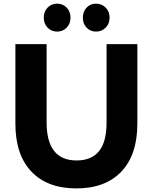

<svg xmlns="http://www.w3.org/2000/svg" viewBox="-20 -1020 839 1053"><path d="M220 -923.3Q220 -956.7 241.1 -978.3Q262.2 -1000 293.3 -1000Q324.4 -1000 345.6 -978.3Q366.7 -956.7 366.7 -923.3Q366.7 -890 345.6 -868.3Q324.4 -846.7 293.3 -846.7Q262.2 -846.7 241.1 -868.3Q220 -890 220 -923.3ZM434.4 -923.3Q434.4 -956.7 455 -978.3Q475.6 -1000 506.7 -1000Q537.8 -1000 559.4 -978.3Q581.1 -956.7 581.1 -923.3Q581.1 -890 559.4 -868.3Q537.8 -846.7 506.7 -846.7Q475.6 -846.7 455 -868.3Q434.4 -890 434.4 -923.3ZM64.4 -342.2V-777.8H235.6V-348.9Q235.6 -140 400 -140Q481.1 -140 522.8 -190.6Q564.4 -241.1 564.4 -348.9V-777.8H733.3V-342.2Q733.3 -171.1 645.6 -78.9Q557.8 13.3 398.9 13.3Q240 13.3 152.2 -78.9Q64.4 -171.1 64.4 -342.2Z"/></svg>

Font: Paperlogy 8 ExtraBold
Style: Regular
Weight: 800
Designer: redesigned by Lee Juim, glyphs from Gmarket Sans & Montserrat
Foundry: PT&
Version: Version 1.001